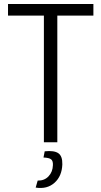

<svg xmlns="http://www.w3.org/2000/svg" viewBox="-20 -710 506 958"><path d="M446 -690V-632H266V0H199V-632H20V-690ZM197 76 203 45Q250 40 271 54.5Q292 69 291 110Q289 169 252 202Q215 235 158 226L168 191Q201 192 222 170Q243 148 244 114Q245 93 235 85Q225 77 197 76Z"/></svg>

Font: exo2condensed_l
Style: Regular
Weight: 300
Width: 3
Designer: Natanael Gama
Version: Version 1.001;PS 001.001;hotconv 1.0.70;makeotf.lib2.5.58329